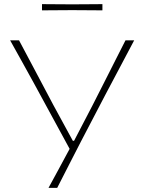

<svg xmlns="http://www.w3.org/2000/svg" viewBox="-20 -908 698 928"><path d="M214.5 0Q239 -45 264 -91Q289 -137 316.5 -188.5L143.5 -506.5Q115 -558 89 -605.2Q63 -652.5 29 -713H72Q108.5 -644.5 135 -594.5Q161.5 -544.5 185.2 -499.8Q209 -455 237.5 -401L332 -227.5H338L426.5 -397.5Q448 -439.5 466 -475.2Q484 -511 502 -546.2Q520 -581.5 540.2 -621.8Q560.5 -662 586.5 -713H628.5Q595 -649.5 557.5 -578.8Q520 -508 489.5 -450.5L371.5 -224.5Q345.5 -174 315 -114.5Q284.5 -55 256.5 0ZM183 -858V-888Q216 -887.5 252.8 -887.5Q289.5 -887.5 329 -887Q369 -887.5 405.5 -887.5Q442 -887.5 475 -888V-858Q442 -858.5 405.5 -858.5Q369 -858.5 329 -859Q289.5 -858.5 252.8 -858.5Q216 -858.5 183 -858Z"/></svg>

Font: Commissioner Loud Thin
Style: Regular
Weight: 100
Designer: Kostas Bartsokas
Foundry: Kostas Bartsokas
Version: Version 1.000; ttfautohint (v1.8.3)